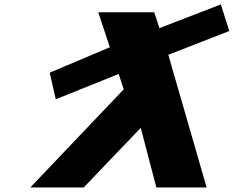

<svg xmlns="http://www.w3.org/2000/svg" viewBox="-20 -829 1031 847"><path d="M669.8 -2 600.9 -265 349.2 -2H113.7L525.9 -435L503.5 -502.7L226 -391L199.2 -508.4L464.5 -620.5L413.4 -775H660.3L683.5 -705L954.3 -809.5L991.3 -692.1L722.5 -587.3L891.5 -2Z"/></svg>

Font: Hussar
Style: BdSuprExtOblThree
Weight: 700
Foundry: Cannot Into Space Fonts
Version: Version 2.00